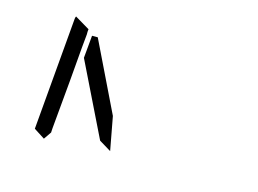

<svg xmlns="http://www.w3.org/2000/svg" viewBox="-71 -1094 959 714"><g transform="rotate(15 408.0 -737.0)"><path d="M144 -502 102 -529 139 -959Q139 -966 142 -972L199 -938L198 -928V-918L193 -866L182 -735L165 -548L164 -531ZM210 -831 218 -918H240L370 -650L394 -521L348 -549Z"/></g></svg>

Font: DSEG14 Modern
Style: Light Italic
Weight: 300
Italic angle: -5°
Designer: Keshikan(Twitter:@keshinomi_88pro)
Version: Version 0.46